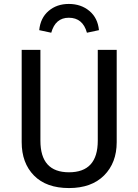

<svg xmlns="http://www.w3.org/2000/svg" viewBox="-20 -942 702 974"><path d="M329 -922Q391 -922 433.5 -886.5Q476 -851 482 -789L421 -776Q400 -852 329 -852Q261 -852 240 -776L179 -789Q185 -851 226.5 -886.5Q268 -922 329 -922ZM572 -689V-221Q572 -116 508 -52Q444 12 330 12Q215 12 152.5 -51.5Q90 -115 90 -221V-689H185V-228Q185 -68 330 -68Q476 -68 476 -228V-689Z"/></svg>

Font: Fira Sans
Style: Regular
Weight: 400
Designer: Carrois Corporate & Edenspiekermann AG
Foundry: Carrois Corporate GbR & Edenspiekermann AG
Version: Version 4.106;PS 004.106;hotconv 1.0.70;makeotf.lib2.5.58329